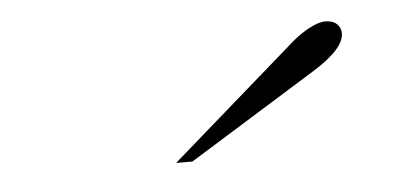

<svg xmlns="http://www.w3.org/2000/svg" viewBox="-28 -775 556 258"><g transform="rotate(-5 250.0 -646.0)"><path d="M373 -710Q385 -720 397 -726Q409 -732 417 -732Q427 -732 432.5 -727Q438 -722 438 -714Q438 -693 394 -666L223 -560H201Z"/></g></svg>

Font: Fahkwang ExtraLight
Style: Italic
Weight: 275
Italic angle: -10°
Designer: Suppakit Chalermlarp | Katatrad Co.,Ltd.
Foundry: Cadson Demak Co.,Ltd.
Version: Version 1.000; ttfautohint (v1.6)